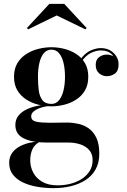

<svg xmlns="http://www.w3.org/2000/svg" viewBox="-20 -714 656 994"><path d="M258 260Q213 260 171.5 252.8Q130 245.5 97.5 229.8Q65 214 46.2 189.2Q27.5 164.5 27.5 129.5Q27.5 97.5 44 76Q60.5 54.5 85.2 42.2Q110 30 134.8 24.8Q159.5 19.5 176.5 19.5H186Q159 34.5 147.8 59Q136.5 83.5 136.5 117Q136.5 149.5 151.8 179Q167 208.5 198.5 227Q230 245.5 278 245.5Q313.5 245.5 346 237Q378.5 228.5 404 211.8Q429.5 195 444.5 170.8Q459.5 146.5 459.5 114.5Q459.5 83 442 63Q424.5 43 396 33.5Q367.5 24 335 24Q324.5 24 301.5 24Q278.5 24 255.2 24Q232 24 221 24Q148 24 103.8 2.8Q59.5 -18.5 59.5 -66.5Q59.5 -95.5 76 -115.8Q92.5 -136 120 -148.8Q147.5 -161.5 181.5 -167.5Q215.5 -173.5 251 -173.5L250.5 -166Q235.5 -166 216.8 -162.8Q198 -159.5 181 -152.8Q164 -146 152.8 -135.8Q141.5 -125.5 141.5 -112Q141.5 -89.5 167.5 -84Q193.5 -78.5 234.5 -78.5Q252 -78.5 267.5 -78.8Q283 -79 298 -79.2Q313 -79.5 327 -79.5Q355 -79.5 384.5 -73.2Q414 -67 438.8 -49.8Q463.5 -32.5 478.8 -0.8Q494 31 494 82Q494 129 475 163Q456 197 422.8 218.2Q389.5 239.5 347.2 249.8Q305 260 258 260ZM246.5 -163.5Q213 -163.5 178.8 -172Q144.5 -180.5 116 -198.8Q87.5 -217 70 -246Q52.5 -275 52.5 -316.5Q52.5 -358 70 -387Q87.5 -416 116 -434.2Q144.5 -452.5 178.8 -461Q213 -469.5 246.5 -469.5Q279.5 -469.5 313.2 -461Q347 -452.5 375 -434.2Q403 -416 420 -387Q437 -358 437 -316.5Q437 -275 420 -246Q403 -217 375 -198.8Q347 -180.5 313.2 -172Q279.5 -163.5 246.5 -163.5ZM246.5 -176Q270.5 -176 286 -195.5Q301.5 -215 309 -247Q316.5 -279 316.5 -316.5Q316.5 -356 309 -387.8Q301.5 -419.5 286 -438.2Q270.5 -457 246.5 -457Q222 -457 206.5 -438.2Q191 -419.5 183.8 -387.8Q176.5 -356 176.5 -316.5Q176.5 -279 180.5 -247Q184.5 -215 199.5 -195.5Q214.5 -176 246.5 -176ZM533.5 -319.5Q511 -319.5 493.2 -334.5Q475.5 -349.5 475.5 -377.5Q475.5 -406 493.8 -418.8Q512 -431.5 533.5 -431.5Q554 -431.5 573.5 -418.8Q593 -406 593 -382H581Q581 -408.5 560.5 -430.8Q540 -453 502.5 -453Q482.5 -453 458.5 -443.5Q434.5 -434 414 -410.5Q393.5 -387 383.5 -345L375 -351Q385 -395 406.8 -419.8Q428.5 -444.5 454.2 -454.8Q480 -465 501.5 -465Q530.5 -465 551 -452.8Q571.5 -440.5 582.8 -421.5Q594 -402.5 594 -382Q594 -346.5 574.8 -333Q555.5 -319.5 533.5 -319.5ZM125.5 -562 119.5 -569 235.5 -694H312.5L428.5 -569L422 -562L273.5 -634Z"/></svg>

Font: Bodoni Moda 18pt SemiBold
Style: Regular
Weight: 600
Designer: Owen Earl
Foundry: indestructible type
Version: Version 2.005